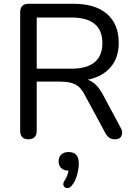

<svg xmlns="http://www.w3.org/2000/svg" viewBox="-20 -725 711 1009"><path d="M173 -364H354Q518 -364 518 -499Q518 -633 354 -633H173ZM129 7Q86 7 86 -38V-660Q86 -705 130 -705H368Q481 -705 542.5 -651.5Q604 -598 604 -500Q604 -422 561.5 -372Q519 -322 441 -306Q488 -290 520 -229L614 -54Q627 -32 619 -12.5Q611 7 585 7Q566 7 554.5 -1Q543 -9 534 -25L426 -225Q404 -268 374.5 -282Q345 -296 298 -296H173V-38Q173 7 129 7ZM357 251Q345 265 332 263.5Q319 262 314 250.5Q309 239 320 223Q336 198 340 172Q315 171 301.5 158Q288 145 288 123Q288 100 302 87Q316 74 341 74Q394 74 394 134Q394 162 385 194.5Q376 227 357 251Z"/></svg>

Font: Chiron GoRound TC N
Style: Regular
Weight: 350
Designer: Ryoko NISHIZUKA 西塚涼子 (kana, bopomofo & ideographs); Paul D. Hunt (Latin, Greek & Cyrillic); Sandoll Communications 산돌커뮤니
Foundry: Adobe
Version: Version 1.000;hotconv 1.1.1;makeotfexe 2.6.0